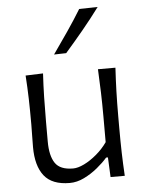

<svg xmlns="http://www.w3.org/2000/svg" viewBox="-56 -857 695 914"><g transform="rotate(-5 291.0 -400.5)"><path d="M240.7 11.2Q156.2 11.2 118.4 -36.6Q80.6 -84.5 80.6 -174.3Q80.6 -207.5 81.3 -233.2Q82 -258.8 82 -282.7Q82 -349.6 80.6 -404.3Q79.1 -459 75.2 -516.6L158.7 -519.5Q155.3 -461.9 154.1 -406.7Q152.8 -351.6 152.8 -289.6V-194.8Q152.8 -126.5 176.5 -91.3Q200.2 -56.2 262.2 -56.2Q285.2 -56.2 315.2 -70.8Q345.2 -85.4 375.2 -110.8Q405.3 -136.2 427.2 -167.5V-289.6Q427.2 -351.6 425.5 -405.3Q423.8 -459 420.9 -516.6H504.4Q501 -459 499.3 -404.3Q497.6 -349.6 497.6 -282.7V-228.5Q497.6 -164.6 499 -111.1Q500.5 -57.6 503.9 0H436L431.6 -94.2H422.9Q403.3 -71.3 373.5 -46.9Q343.8 -22.5 309.3 -5.6Q274.9 11.2 240.7 11.2ZM218.8 -604.5Q255.4 -656.2 290.3 -707.3Q325.2 -758.3 356.9 -810.1L445.3 -812Q406.2 -759.3 363.8 -708Q321.3 -656.7 276.9 -606Z"/></g></svg>

Font: Pinar-DS3-FD Regular
Style: Regular
Weight: 400
Designer: Amin Abedi
Version: Version 3.000